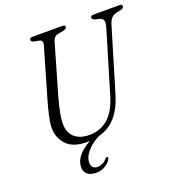

<svg xmlns="http://www.w3.org/2000/svg" viewBox="-158 -828 1076 1164"><g transform="rotate(-20 380.0 -246.5)"><path d="M502.5 -201.5 623 -604Q630.5 -629.5 625.5 -643.8Q620.5 -658 600.5 -663.5L576 -668.5Q556 -675.5 556 -685.5Q556.5 -700 577.5 -700H744Q760.5 -700 760.5 -688Q760.5 -680.5 756 -676.5Q751.5 -672.5 739 -669L710 -663Q690 -658 677.8 -645.2Q665.5 -632.5 656.5 -603L535 -198Q510 -114.5 465.8 -64.2Q421.5 -14 354.5 3.5Q303 30 273.8 64.8Q244.5 99.5 244 134Q244 155 254.8 165.8Q265.5 176.5 284 176.5Q299.5 176.5 316 169Q332.5 161.5 344 146.5Q352 138.5 358 139.5Q367.5 141.5 360.5 154Q351 173.5 324.8 190.2Q298.5 207 264.5 207Q227.5 207 207.8 190.2Q188 173.5 188.5 144Q189.5 70.5 293 12.5Q284.5 13 275.5 13Q186.5 13 144 -32Q101.5 -77 102.5 -144Q103 -173 113.2 -218.2Q123.5 -263.5 135.5 -305.5L229.5 -629Q238 -658.5 213.5 -664L180 -670Q162.5 -675.5 162.5 -687Q163 -700 183.5 -700H376Q393 -700 392.5 -688.5Q392.5 -676 370.5 -670.5L331.5 -663Q307 -657.5 299 -629.5L205 -305Q190.5 -252.5 182.8 -213.8Q175 -175 174.5 -146.5Q173.5 -85.5 208 -54Q242.5 -22.5 304.5 -22.5Q374 -22.5 424.2 -65.2Q474.5 -108 502.5 -201.5Z"/></g></svg>

Font: Fraunces 72pt S050 Light
Style: Italic
Weight: 300
Italic angle: -16°
Version: Version 1.000; ttfautohint (v1.8.3)